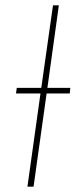

<svg xmlns="http://www.w3.org/2000/svg" viewBox="-20 -701 295 721"><path d="M244 -371 242 -350H155L106 0H83L132 -350H40L43 -371H135L179 -681H201L158 -371Z"/></svg>

Font: Fira Sans Extra Condensed Thin
Style: Italic
Weight: 250
Width: 3
Italic angle: -8°
Designer: Carrois Corporate & Edenspiekermann AG
Foundry: Carrois Corporate GbR & Edenspiekermann AG
Version: Version 4.203